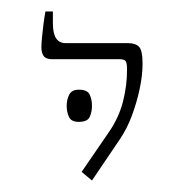

<svg xmlns="http://www.w3.org/2000/svg" viewBox="-20 -667 330 334"><path d="M140 -353 122 -368 170 -438Q187 -463 194 -490.5Q201 -518 201 -546Q201 -556 199 -560Q197 -564 188 -564H71Q60 -564 56 -569.5Q52 -575 52 -585Q52 -591 53 -601.5Q54 -612 55.5 -624Q57 -636 59 -647H72V-627Q72 -609 77.5 -600.5Q83 -592 94 -592H202Q216 -592 222 -585.5Q228 -579 228 -556Q228 -536 223 -512.5Q218 -489 209.5 -466Q201 -443 188 -424ZM96 -483Q96 -494 100.5 -502.5Q105 -511 117 -511Q132 -511 136 -502.5Q140 -494 140 -483Q140 -472 136 -463.5Q132 -455 117 -455Q104 -455 100 -463.5Q96 -472 96 -483Z"/></svg>

Font: Noto Serif Hebrew Thin
Style: Regular
Weight: 250
Version: Version 2.003